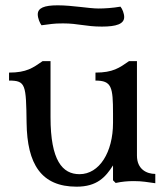

<svg xmlns="http://www.w3.org/2000/svg" viewBox="-20 -688 628 722"><path d="M405 -226C405 -116 354 -33 279 -33C215 -33 170 -84 170 -247V-458H140C104 -433 80 -415 14 -415V-385C77 -385 78 -370 80 -226C82 -71 135 14 268 14C345 14 377 -22 405 -66V-10L415 0C439 -5 459 -7 483 -7C517 -7 533 -3 564 1V-34C532 -34 495 -51 495 -103V-458H465C429 -433 405 -415 339 -415V-385C400 -385 405 -361 405 -261ZM217 -600C275 -600 301 -588 363 -588C418 -588 447 -598 447 -624C447 -637 440 -655 433 -663C404 -658 374 -656 351 -656C314 -656 253 -668 197 -668C146 -668 122 -658 122 -634C122 -619 130 -601 136 -593C171 -597 178 -600 217 -600Z"/></svg>

Font: Milonga
Style: Regular
Weight: 400
Designer: Pablo Impallari, Brenda Gallo, Rodrigo Fuenzalida
Foundry: Pablo Impallari, Brenda Gallo, Rodrigo Fuenzalida
Version: Version 1.000